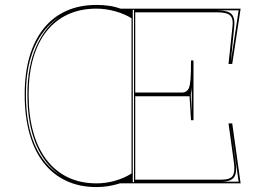

<svg xmlns="http://www.w3.org/2000/svg" viewBox="-20 -743 1070 778"><path d="M371 0Q409 0 446 -10.5Q483 -21 513 -40Q513 -94 513 -147Q513 -200 513 -253.5Q513 -307 513 -360Q513 -412 513 -463.5Q513 -515 513 -566.5Q513 -618 513 -669Q484 -687 446 -697.5Q408 -708 371 -708Q306 -708 255 -684.5Q204 -661 168.5 -616Q133 -571 114.5 -506.5Q96 -442 96 -360Q96 -275 114.5 -208.5Q133 -142 168.5 -95.5Q204 -49 255 -24.5Q306 0 371 0ZM861 -693H528V-368H717Q727 -368 734 -372.5Q741 -377 745 -385Q750 -397 752 -421.5Q754 -446 754 -498H764V-256H754L748 -353H528V-15H878Q912 -15 922.5 -30Q933 -45 928 -83L906 -243H921L955 0H466Q444 7 420.5 11Q397 15 371 15Q302 15 248 -10.5Q194 -36 156.5 -84Q119 -132 99.5 -202Q80 -272 80 -360Q80 -446 99.5 -513Q119 -580 156.5 -627Q194 -674 248 -698.5Q302 -723 371 -723Q398 -723 422 -719.5Q446 -716 468 -708H955L921 -484H906L922 -635Q926 -668 912.5 -680.5Q899 -693 861 -693ZM753 -360 757 -288V-388Q757 -384 756 -379Q755 -374 754.5 -369.5Q754 -365 753 -360ZM878 -7H947L914 -236L935 -84Q941 -43 928.5 -25Q916 -7 878 -7ZM915 -491 947 -701H861Q903 -701 918 -686Q933 -671 929 -634ZM228 -31Q162 -73 126.5 -157Q91 -241 91 -360Q91 -475 127.5 -556Q164 -637 225 -677Q181 -650 149.5 -605Q118 -560 101.5 -498.5Q85 -437 85 -360Q85 -300 94 -249Q103 -198 121 -156.5Q139 -115 165.5 -83.5Q192 -52 228 -31ZM523 -5V-703H518Q518 -638 518 -578Q518 -518 518 -463.5Q518 -409 518 -360Q518 -306 518 -244.5Q518 -183 518 -121Q518 -59 518 -5Z"/></svg>

Font: Kalnia Glaze Thin Thin
Style: Regular
Weight: 250
Version: Version 1.110